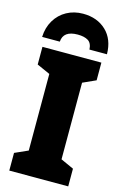

<svg xmlns="http://www.w3.org/2000/svg" viewBox="-141 -1011 679 1070"><g transform="rotate(15 198.5 -475.5)"><path d="M28 0V-102L104 -136V-578L28 -612V-714H368V-612L293 -578V-136L368 -102V0ZM386 -767H285Q283 -804 261 -817.5Q239 -831 201 -831Q118 -831 114 -767H12Q14 -821 39 -863Q64 -905 106 -928Q148 -951 200 -951Q282 -951 333.5 -902Q385 -853 386 -767Z"/></g></svg>

Font: Noto Sans Display Black Narrow
Style: Regular
Weight: 900
Width: 4
Designer: Monotype Design team
Foundry: Monotype Imaging Inc.
Version: Version 1.000